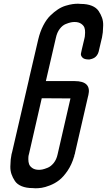

<svg xmlns="http://www.w3.org/2000/svg" viewBox="-20 -815 574 1030"><path d="M358 -287 204 -288 136 9Q135 13 133.5 18.5Q132 24 132 39Q132 54 136 65.5Q140 77 153.5 86.5Q167 96 189 96H190Q198 96 208 94Q218 92 235.5 85Q253 78 268 59.5Q283 41 289 13ZM416 -536Q418 -546 419 -550L433 -609Q434 -613 435 -618.5Q436 -624 436.5 -639.5Q437 -655 433 -666.5Q429 -678 415.5 -687.5Q402 -697 380 -697H379Q371 -697 360.5 -695Q350 -693 332.5 -686Q315 -679 300.5 -660Q286 -641 280 -613L230 -397L226 -380H354H376H378H380Q472 -380 454 -304L453 -301L383 3Q383 5 382 9Q381 13 379.5 16Q378 19 378 22H379V23H378Q365 68 342.5 101Q320 134 297.5 151.5Q275 169 248 179.5Q221 190 203.5 192.5Q186 195 170 195L155 194Q121 194 96.5 184Q72 174 60 156Q48 138 41.5 119Q35 100 35.5 77.5Q36 55 37.5 40.5Q39 26 42 12L45 1L136 -392V-393L185 -603Q195 -645 212 -678Q229 -711 249.5 -731Q270 -751 290.5 -764.5Q311 -778 333 -784.5Q355 -791 370 -793Q385 -795 399 -795L413 -794Q448 -794 472.5 -784Q497 -774 509 -756Q521 -738 527.5 -719.5Q534 -701 533.5 -678.5Q533 -656 531.5 -641.5Q530 -627 527 -613L524 -601L509 -537Q506 -526 499.5 -517.5Q493 -509 486 -505Q479 -501 472 -499Q465 -497 460 -496H456Q432 -496 422.5 -506Q413 -516 414 -526Z"/></svg>

Font: Soda Fountain
Style: RegularOblique
Weight: 400
Version: Version 1.0